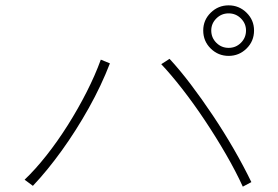

<svg xmlns="http://www.w3.org/2000/svg" viewBox="-20 -826 1040 718"><path d="M930 -712Q930 -672 902 -644.5Q874 -617 835 -617Q796 -617 768 -644.5Q740 -672 740 -712Q740 -751 768 -778.5Q796 -806 835 -806Q874 -806 902 -778.5Q930 -751 930 -712ZM920 -145 888 -128Q862 -185 825 -249Q788 -313 746 -376Q704 -439 661.5 -493.5Q619 -548 583 -586L614 -606Q652 -565 693 -511Q734 -457 775.5 -395Q817 -333 854 -269Q891 -205 920 -145ZM391 -589Q359 -506 312 -422Q265 -338 211 -263Q157 -188 103 -131L72 -154Q112 -192 153.5 -244.5Q195 -297 233.5 -358Q272 -419 304 -482Q336 -545 357 -603ZM900 -712Q900 -738 881 -757Q862 -776 835 -776Q808 -776 789 -757Q770 -738 770 -712Q770 -685 789 -666Q808 -647 835 -647Q862 -647 881 -666Q900 -685 900 -712Z"/></svg>

Font: Zen Kaku Gothic Antique Light
Style: Regular
Weight: 300
Designer: Yoshimichi Ohira
Foundry: Positype
Version: Version 1.001